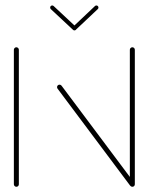

<svg xmlns="http://www.w3.org/2000/svg" viewBox="-20 -694 552 713"><path d="M40.7 -0.4Q37 -0.4 34.3 -3.1Q31.5 -5.9 31.5 -9.6V-509.3Q31.5 -513 34.3 -515.7Q37 -518.5 40.7 -518.5Q44.4 -518.5 47.2 -515.7Q50 -513 50 -509.3V-9.6Q50 -5.9 47.4 -3.1Q44.8 -0.4 40.7 -0.4ZM191.9 -370.4Q191.9 -374.4 194.6 -377Q197.4 -379.6 201.1 -379.6Q205.6 -379.6 208.5 -375.9L478.5 -15.2L463.7 -4.1L193.7 -364.8Q191.9 -367.4 191.9 -370.4ZM471.5 -0.4Q467.8 -0.4 465 -3.1Q462.2 -5.9 462.2 -9.6V-509.3Q462.2 -513 465 -515.7Q467.8 -518.5 471.5 -518.5Q475.2 -518.5 478 -515.7Q480.7 -513 480.7 -509.3V-9.6Q480.7 -5.9 478.1 -3.1Q475.6 -0.4 471.5 -0.4ZM166.3 -665.9Q166.3 -669.3 168.5 -671.5Q170.7 -673.7 174.1 -673.7Q177 -673.7 179.3 -671.5L261.9 -594.4Q264.1 -592.2 264.1 -588.9Q264.1 -585.6 261.9 -583.3Q259.6 -581.1 256.3 -581.1Q253.3 -581.1 251.1 -583.3L168.5 -660.4Q166.3 -662.6 166.3 -665.9ZM337.8 -673.7Q341.1 -673.7 343.3 -671.5Q345.6 -669.3 345.6 -665.9Q345.6 -662.6 343.3 -660.4L261.9 -583.7L251.5 -594.8L332.6 -671.5Q334.8 -673.7 337.8 -673.7Z"/></svg>

Font: 26F Galaxy Sans Hairline
Style: Regular
Weight: 50
Designer: C₂₉H₂₅N₃O₅
Version: Version 1.100